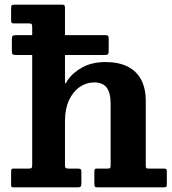

<svg xmlns="http://www.w3.org/2000/svg" viewBox="-20 -800 733 820"><path d="M49.5 -650Q37.5 -650 34.1 -646.5Q30.7 -643 30.7 -632.8V-582.5Q30.7 -571.2 34.2 -568.1Q37.7 -565 51.5 -565H425Q439 -565 441.6 -568.7Q444.2 -572.5 444.2 -583.5V-633.3Q444.2 -643.8 441.5 -646.9Q438.7 -650 426.2 -650ZM105 -700Q113.2 -700 115.4 -696.6Q117.5 -693.2 117.5 -684.7V-94.8Q117.5 -85.8 114.9 -82.9Q112.2 -80 103 -80H39.2Q30.5 -80 29 -77.3Q27.5 -74.5 27.5 -65.8V-11.3Q27.5 -4.3 29.1 -2.1Q30.7 0 37.5 0H313Q321.8 0 324.6 -3.4Q327.5 -6.7 327.5 -15.5V-65.3Q327.5 -74.5 324.3 -77.3Q321 -80 312.5 -80H273.5Q264.3 -80 260.9 -82.4Q257.5 -84.8 257.5 -93.8V-283Q257.5 -334.5 274.5 -371.5Q291.5 -408.5 320 -428.2Q348.5 -448 382.5 -448Q419 -448 435.7 -425.7Q452.5 -403.5 452.5 -355.5V-93.5Q452.5 -84.8 450 -82.4Q447.5 -80 438.7 -80H392.5Q386 -80 384.5 -76.8Q383 -73.5 383 -66.8V-14.8Q383 -6.5 385 -3.3Q387 0 395.3 0H679.3Q687 0 689.8 -2.1Q692.5 -4.3 692.5 -12.5V-68.5Q692.5 -75.5 689.9 -77.8Q687.3 -80 680.3 -80H616.8Q607 -80 604.8 -82.1Q602.5 -84.3 602.5 -93.8V-369Q602.5 -422.5 582.9 -459.5Q563.3 -496.5 524.9 -515.8Q486.5 -535 430.5 -535Q374.8 -535 333.9 -513.4Q293 -491.8 269.5 -458.5Q265.3 -452.3 262.5 -446.9Q259.8 -441.5 258.6 -443.5Q257.5 -445.5 257.5 -460V-766.3Q257.5 -774 255.3 -777Q253 -780 245.8 -780H40.7Q32 -780 29.7 -777Q27.5 -774 27.5 -765.5V-714.2Q27.5 -705.2 29.7 -702.6Q32 -700 41.5 -700Z"/></svg>

Font: Besley
Style: Regular
Weight: 400
Designer: Owen Earl
Foundry: indestructible type*
Version: Version 4.000